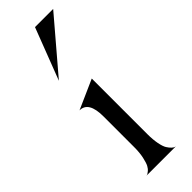

<svg xmlns="http://www.w3.org/2000/svg" viewBox="-221 -651 665 665"><g transform="rotate(-45 112.0 -318.5)"><path d="M58 -447 131 -637H220ZM80 -251Q80 -324 36 -324L144 -372V-100Q144 -73 148 -52.5Q152 -32 158 -22.5Q164 -13 170 -7.5Q176 -2 180 -1L184 0H40Q42 0 44.5 -1Q47 -2 54 -7.5Q61 -13 66 -22.5Q71 -32 75.5 -52.5Q80 -73 80 -100Z"/></g></svg>

Font: Bellefair
Style: Regular
Weight: 400
Designer: Nick Shinn, Liron Lavi Turkenic
Foundry: Shinntype
Version: Version 1.003;PS 001.003;hotconv 1.0.88;makeotf.lib2.5.64775